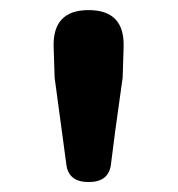

<svg xmlns="http://www.w3.org/2000/svg" viewBox="-20 -782 357 386"><path d="M158.2 -416Q117.2 -416 113.3 -452.1L89.8 -626L87.9 -686.5Q85 -761.7 158.2 -761.7Q231.4 -761.7 228.5 -686.5L226.6 -626L211.9 -520.5L203.1 -452.1Q199.2 -416 158.2 -416Z"/></svg>

Font: Bpmf GenSen Rounded B
Style: B
Weight: 700
Foundry: But Ko
Version: Version 1.320